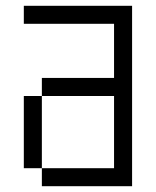

<svg xmlns="http://www.w3.org/2000/svg" viewBox="-20 -645 540 665"><path d="M125 -62.5V0H437.5Q437.5 0 437.5 -625H62.5V-562.5H375V-375H125V-312.5H62.5Q62.5 -312.5 62.5 -62.5ZM125 -62.5Q125 -62.5 125 -312.5H375Q375 -312.5 375 -62.5Z"/></svg>

Font: Unifont
Style: Regular
Weight: 500
Version: Version 15.1.04